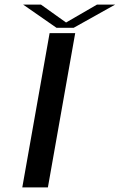

<svg xmlns="http://www.w3.org/2000/svg" viewBox="-20 -820 524 840"><path d="M77.5 0 197 -675H309L189.5 0ZM227 -698.5 81 -800H159L269 -721.5L404.5 -800H484L302.5 -698.5Z"/></svg>

Font: Anybody UltraExpanded Regular
Style: Italic
Weight: 400
Width: 9
Italic angle: -10°
Designer: Tyler Finck
Foundry: Etcetera Type Company
Version: Version 1.010; ttfautohint (v1.8.3) -l 8 -r 50 -G 200 -x 14 